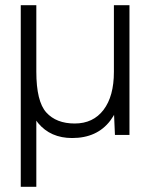

<svg xmlns="http://www.w3.org/2000/svg" viewBox="-20 -520 594 740"><path d="M80 -214 120 -244Q120 -129 158.5 -86.5Q197 -44 268 -44Q339 -44 379 -96.5Q419 -149 419 -243H456Q456 -122 405 -55Q354 12 258 12Q175 12 127 -45.5Q79 -103 80 -214ZM60 -500H120V-74V-72V200H60ZM419 -92V-500H479V0H423Z"/></svg>

Font: Oak Sans Light
Style: Regular
Weight: 400
Designer: Erik Kennedy, Walven
Foundry: Erik Kennedy, Walven
Version: Version 1.100;Glyphs 3.1.2 (3151)